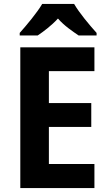

<svg xmlns="http://www.w3.org/2000/svg" viewBox="-20 -954 554 974"><path d="M356 -934H194C170 -892 114 -825 80 -787V-774H171C201 -794 241 -824 274 -860C305 -824 348 -795 379 -774H470V-787C433 -828 382 -889 356 -934ZM459 0V-122H228V-310H443V-431H228V-593H459V-714H83V0Z"/></svg>

Font: Noto Sans Gurmukhi SemiCondensed
Style: Bold
Weight: 700
Width: 4
Designer: Jelle Bosma - Monotype Design Team
Foundry: Monotype Imaging Inc.
Version: Version 2.004